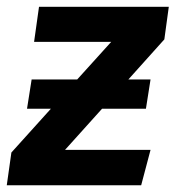

<svg xmlns="http://www.w3.org/2000/svg" viewBox="-47 -550 521 570"><path d="M454.1 -529.8 440.9 -433.1 334 -314H399.9L386.2 -227.1H255.9L146 -105H399.9L372.1 0H-26.9L-13.2 -97.2L104 -227.1H33.2L46.9 -314H182.1L283.2 -425.8H54.2L68.8 -529.8Z"/></svg>

Font: FiraGO SemiBold
Style: Italic
Weight: 600
Italic angle: -8°
Designer: bBox Type GmbH
Foundry: bBox Type GmbH
Version: Version 1.001;PS 001.001;hotconv 1.0.88;makeotf.lib2.5.64775